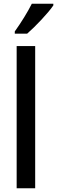

<svg xmlns="http://www.w3.org/2000/svg" viewBox="-20 -1072 305 1026"><path d="M265 -1043V-1052H150C128 -1008 94 -953 59 -904V-892H125C169 -930 239 -1004 265 -1043ZM168 -66V-826H69V-66Z"/></svg>

Font: Noto Sans Malayalam UI Condensed Medium
Style: Regular
Weight: 500
Width: 3
Designer: Jelle Bosma - Monotype Design Team
Foundry: Monotype Imaging Inc.
Version: Version 2.104